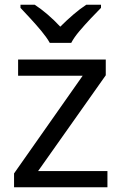

<svg xmlns="http://www.w3.org/2000/svg" viewBox="-20 -786 510 806"><path d="M431 0H39V-58L327 -468H56V-536H424V-470L140 -68H431ZM189 -606Q176 -629 154 -655.5Q132 -682 108 -708Q84 -734 66 -753V-766H126Q152 -749 180 -725Q208 -701 233 -674Q260 -701 288 -725Q316 -749 342 -766H404V-753Q385 -734 360.5 -708Q336 -682 313.5 -655.5Q291 -629 279 -606Z"/></svg>

Font: Noto Sans Cham
Style: Regular
Weight: 400
Designer: Monotype Design Team
Foundry: Monotype Imaging Inc.
Version: Version 2.002